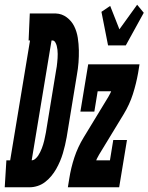

<svg xmlns="http://www.w3.org/2000/svg" viewBox="-70 -792 628 812"><path d="M-50 0 -43 -114H-27L57 -621H51L56 -735H166Q192 -734 212.5 -718.5Q233 -703 244 -680.5Q255 -658 259 -632Q263 -606 263.5 -580Q264 -554 262 -527.5Q260 -501 255 -474L212 -212Q209 -195 205 -178Q201 -161 196 -144Q191 -127 184 -110.5Q177 -94 168 -78Q159 -62 147 -47.5Q135 -33 120.5 -22Q106 -11 89 -5.5Q72 0 55 0ZM64 -114Q72 -114 79.5 -120.5Q87 -127 91.5 -134Q96 -141 100 -149Q104 -157 107 -165Q110 -173 112.5 -181Q115 -189 117 -197.5Q119 -206 120.5 -214Q122 -222 124 -231L167 -493Q169 -502 170 -510.5Q171 -519 172 -528Q173 -537 173.5 -546Q174 -555 174 -564Q174 -573 173 -581.5Q172 -590 170 -598Q168 -606 163.5 -613.5Q159 -621 151 -621H148ZM387 -600 359 -742 396 -767 435 -668 510 -772 538 -738 462 -600ZM217 0 223 -37Q230 -82 244.5 -126Q259 -170 284 -211L388 -382Q391 -388 394.5 -394Q398 -400 400 -406H343L329 -320H270L303 -520H520L514 -483Q506 -438 492 -394Q478 -350 453 -309L349 -138Q346 -132 342.5 -126Q339 -120 337 -114H395L409 -200H467L434 0Z"/></svg>

Font: Iosevka Curly Slab Heavy
Style: Italic
Weight: 900
Italic angle: -9°
Monospace: yes
Designer: Belleve Invis
Foundry: Belleve Invis
Version: Version 22.1.2; ttfautohint (v1.8.4)